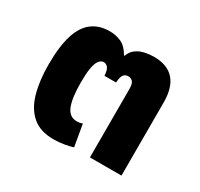

<svg xmlns="http://www.w3.org/2000/svg" viewBox="-108 -602 782 749"><g transform="rotate(30 283.0 -227.5)"><path d="M258 -304Q256 -332 247.5 -340.5Q239 -349 230 -349Q217 -349 208 -336.5Q199 -324 195 -299Q191 -274 191 -236Q191 -166 205 -131Q219 -96 253 -96Q258 -96 265 -97Q272 -98 278 -101L295 -3Q280 2 256.5 6Q233 10 208 10Q149 10 113.5 -20.5Q78 -51 62.5 -106Q47 -161 47 -234Q47 -315 63 -366Q79 -417 111 -441Q143 -465 190 -465Q218 -465 242 -454Q266 -443 284 -411H287Q294 -432 310.5 -444Q327 -456 348 -460.5Q369 -465 389 -465Q449 -465 479.5 -431Q510 -397 510 -329V0H368V-306Q368 -333 359.5 -341Q351 -349 340 -349Q327 -349 319.5 -340Q312 -331 310 -304Z"/></g></svg>

Font: Noto Sans Thai
Style: Bold
Weight: 700
Designer: Monotype Design Team
Foundry: Monotype Imaging Inc.
Version: Version 2.001